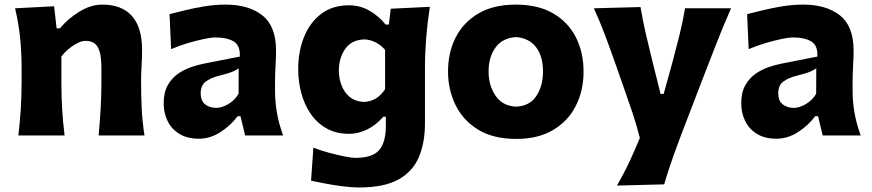

<svg xmlns="http://www.w3.org/2000/svg" viewBox="-20 -597 3841 846"><path d="M61 0Q67.9 -59.6 71.5 -116.2Q75.2 -172.9 75.2 -242.2V-298.3Q75.2 -362.3 68.8 -427.7Q62.5 -493.2 46.4 -560.5L218.3 -569.3L229.5 -472.2H244.1Q278.8 -514.2 329.3 -545.4Q379.9 -576.7 431.2 -576.7Q516.6 -576.7 561.3 -526.6Q606 -476.6 606 -377.4Q606 -340.8 603.8 -306.2Q601.6 -271.5 601.6 -242.2Q601.6 -172.9 604.5 -116.2Q607.4 -59.6 616.7 0H414.6Q419.9 -59.6 423.3 -115Q426.8 -170.4 426.8 -232.9V-301.3Q426.8 -359.4 411.4 -388.2Q396 -417 355.5 -417Q334 -417 302.5 -396.2Q271 -375.5 250.5 -348.1V-232.9Q250.5 -170.4 253.9 -115Q257.3 -59.6 264.6 0Z M856.4 14.2Q804.7 14.2 770.3 -7.1Q735.8 -28.3 718.5 -63.7Q701.2 -99.1 701.2 -141.6Q701.2 -189.5 718.8 -220.9Q736.3 -252.4 763.7 -271.5Q791 -290.5 820.8 -300.8Q850.6 -311 875 -315.9L1036.6 -347.7Q1039.1 -397 1009.5 -414.6Q980 -432.1 925.8 -432.1Q912.1 -432.1 880.1 -425.5Q848.1 -418.9 809.1 -407.5Q770 -396 733.9 -380.4L727.1 -534.7Q754.4 -541.5 794.7 -551.5Q835 -561.5 881.6 -569.1Q928.2 -576.7 974.1 -576.7Q1076.2 -576.7 1136.2 -529.1Q1196.3 -481.4 1196.3 -374.5Q1196.3 -347.2 1194.1 -307.9Q1191.9 -268.6 1191.9 -237.8V-192.9Q1191.9 -149.9 1200 -101.8Q1208 -53.7 1227.5 0H1060.1L1039.6 -85H1026.9Q999 -46.4 953.1 -16.1Q907.2 14.2 856.4 14.2ZM933.1 -121.6Q956.1 -121.6 984.6 -137.7Q1013.2 -153.8 1031.2 -183.6L1031.7 -295.9Q1022 -288.6 1004.2 -281Q986.3 -273.4 941.4 -262.2Q911.6 -254.9 887.9 -238.5Q864.3 -222.2 864.3 -186.5Q864.3 -151.9 884.5 -136.7Q904.8 -121.6 933.1 -121.6Z M1562.5 229Q1527.3 229 1487.1 223.6Q1446.8 218.3 1410.6 211.2Q1374.5 204.1 1350.6 199.2L1360.8 53.7Q1395 66.9 1432.6 76.9Q1470.2 86.9 1501.2 92.8Q1532.2 98.6 1545.4 98.6Q1621.6 98.6 1650.9 64Q1680.2 29.3 1680.2 -43V-82.5H1668.9Q1634.8 -43.9 1595.9 -25.6Q1557.1 -7.3 1518.6 -7.3Q1461.4 -7.3 1419.2 -31Q1377 -54.7 1349.1 -95.2Q1321.3 -135.7 1307.6 -186.8Q1293.9 -237.8 1293.9 -292Q1293.9 -369.1 1319.3 -433.1Q1344.7 -497.1 1394.5 -535.4Q1444.3 -573.7 1518.1 -573.7Q1565.9 -573.7 1606.9 -550.5Q1647.9 -527.3 1679.2 -488.8H1693.4L1701.7 -558.6L1874 -566.9Q1852.5 -427.7 1852.5 -297.4V-53.2Q1852.5 30.3 1826.2 94Q1799.8 157.7 1736.6 193.4Q1673.3 229 1562.5 229ZM1584.5 -147.9Q1642.6 -150.9 1676.8 -204.1V-377.4Q1658.2 -398.9 1633.8 -410.9Q1609.4 -422.9 1585 -423.3Q1528.8 -421.4 1501 -381.3Q1473.1 -341.3 1473.1 -285.6Q1473.1 -250.5 1485.4 -219.5Q1497.6 -188.5 1522.2 -168.9Q1546.9 -149.4 1584.5 -147.9Z M2255.4 15.1Q2152.3 15.1 2085.4 -26.6Q2018.6 -68.4 1986.3 -136Q1954.1 -203.6 1954.1 -281.7Q1954.1 -365.7 1988 -432.4Q2022 -499 2088.4 -537.8Q2154.8 -576.7 2252 -576.7Q2352.1 -576.7 2418.5 -537.4Q2484.9 -498 2518.1 -431.4Q2551.3 -364.7 2551.3 -281.7Q2551.3 -197.3 2516.8 -129.9Q2482.4 -62.5 2416.3 -23.7Q2350.1 15.1 2255.4 15.1ZM2254.4 -127Q2314 -129.9 2343.3 -174.1Q2372.6 -218.3 2372.6 -281.7Q2372.6 -348.6 2342.3 -388.7Q2312 -428.7 2254.4 -433.6Q2194.8 -430.2 2163.8 -388.2Q2132.8 -346.2 2132.8 -281.7Q2132.8 -220.2 2163.6 -175Q2194.3 -129.9 2254.4 -127Z M2698.2 220.7Q2728.5 168.9 2753.4 115.7Q2778.3 62.5 2799.3 10.7Q2785.2 -45.4 2766.1 -102.3Q2747.1 -159.2 2728 -212.9L2692.4 -314Q2671.4 -374 2647.7 -437.5Q2624 -501 2596.7 -560.5L2802.2 -565.9Q2812.5 -505.9 2825.4 -449Q2838.4 -392.1 2853.5 -332L2890.6 -183.1H2904.3L2945.3 -331.5Q2960.9 -389.6 2974.9 -446.3Q2988.8 -502.9 2998.5 -560.5H3201.2Q3181.2 -515.1 3163.8 -472.9Q3146.5 -430.7 3127 -380.4Q3107.4 -330.1 3080.1 -259.8L3019.5 -102.1Q2978 4.4 2950.9 79.6Q2923.8 154.8 2906.7 215.3Z M3401.4 14.2Q3349.6 14.2 3315.2 -7.1Q3280.8 -28.3 3263.4 -63.7Q3246.1 -99.1 3246.1 -141.6Q3246.1 -189.5 3263.7 -220.9Q3281.2 -252.4 3308.6 -271.5Q3335.9 -290.5 3365.7 -300.8Q3395.5 -311 3419.9 -315.9L3581.5 -347.7Q3584 -397 3554.4 -414.6Q3524.9 -432.1 3470.7 -432.1Q3457 -432.1 3425 -425.5Q3393.1 -418.9 3354 -407.5Q3314.9 -396 3278.8 -380.4L3272 -534.7Q3299.3 -541.5 3339.6 -551.5Q3379.9 -561.5 3426.5 -569.1Q3473.1 -576.7 3519 -576.7Q3621.1 -576.7 3681.2 -529.1Q3741.2 -481.4 3741.2 -374.5Q3741.2 -347.2 3739 -307.9Q3736.8 -268.6 3736.8 -237.8V-192.9Q3736.8 -149.9 3744.9 -101.8Q3752.9 -53.7 3772.5 0H3605L3584.5 -85H3571.8Q3543.9 -46.4 3498 -16.1Q3452.1 14.2 3401.4 14.2ZM3478 -121.6Q3501 -121.6 3529.5 -137.7Q3558.1 -153.8 3576.2 -183.6L3576.7 -295.9Q3566.9 -288.6 3549.1 -281Q3531.2 -273.4 3486.3 -262.2Q3456.5 -254.9 3432.9 -238.5Q3409.2 -222.2 3409.2 -186.5Q3409.2 -151.9 3429.4 -136.7Q3449.7 -121.6 3478 -121.6Z"/></svg>

Font: Pinar-DS1-FD Bold
Style: Regular
Weight: 700
Designer: Amin Abedi
Version: Version 2.000